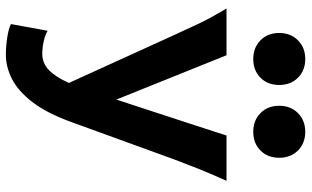

<svg xmlns="http://www.w3.org/2000/svg" viewBox="-216 -796 1024 631"><g transform="rotate(90 295.5 -480.0)"><path d="M161.1 -712.9 320.8 -315.9 252.4 -194.3 95.2 -539.6Q80.6 -572.3 58.8 -618.2Q37.1 -664.1 7.3 -712.9ZM424.8 -712.9H573.7Q548.3 -656.2 532 -615Q515.6 -573.7 502.9 -539.6L381.8 -206.1Q351.1 -121.1 314 -73.7Q276.9 -26.4 237.5 -7.1Q198.2 12.2 160.2 12.2Q132.3 12.2 103.3 7.8Q74.2 3.4 58.6 -4.4L80.6 -125Q93.3 -117.2 114.7 -112.3Q136.2 -107.4 158.2 -107.4Q175.8 -107.4 194.1 -117.2Q212.4 -127 231.7 -156.5Q251 -186 271 -244.1Q278.3 -265.6 292.5 -308.1Q306.6 -350.6 324 -403.6Q341.3 -456.5 359.1 -510.7Q377 -564.9 391.8 -610.8Q406.7 -656.7 415.8 -684.8Q424.8 -712.9 424.8 -712.9ZM327.1 -886.2Q327.1 -923.8 351.3 -947.8Q375.5 -971.7 412.6 -971.7Q450.2 -971.7 474.1 -947.8Q498 -923.8 498 -886.2Q498 -848.1 474.1 -824.5Q450.2 -800.8 412.6 -800.8Q375.5 -800.8 351.3 -824.5Q327.1 -848.1 327.1 -886.2ZM87.9 -886.2Q87.9 -923.8 112.1 -947.8Q136.2 -971.7 173.3 -971.7Q210.9 -971.7 234.9 -947.8Q258.8 -923.8 258.8 -886.2Q258.8 -848.1 234.9 -824.5Q210.9 -800.8 173.3 -800.8Q136.2 -800.8 112.1 -824.5Q87.9 -848.1 87.9 -886.2Z"/></g></svg>

Font: Andika
Style: Bold
Weight: 700
Designer: Victor Gaultney, Annie Olsen, Julie Remington, Don Collingsworth, Eric Hays, Becca Hirsbrunner
Foundry: SIL International
Version: Version 6.101